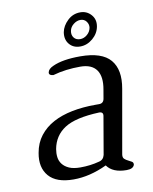

<svg xmlns="http://www.w3.org/2000/svg" viewBox="-78 -734 630 793"><g transform="rotate(-10 237.0 -337.5)"><path d="M371 -606Q366 -577 342 -556.5Q318 -536 289 -536Q260 -536 243.5 -556Q227 -576 232 -606Q237 -632 259.5 -653.5Q282 -675 313 -675Q340 -675 358 -655Q376 -635 371 -606ZM422 -17Q417 0 389 0Q331 0 307 -34Q235 0 167 0Q95 0 63.5 -36.5Q32 -73 43 -133Q50 -174 73 -203.5Q96 -233 130.5 -251.5Q165 -270 210 -279Q255 -288 308 -288H324Q343 -288 346 -308L352 -343Q362 -397 342 -425.5Q322 -454 274 -454Q244 -454 215.5 -450.5Q187 -447 159 -439Q139 -441 142 -454Q145 -468 166 -477Q207 -496 281 -496Q372 -496 407.5 -454Q443 -412 429 -334L382 -67Q380 -54 386.5 -48Q393 -42 401.5 -38Q410 -34 416.5 -30Q423 -26 422 -17ZM340 -606Q342 -620 333 -632Q324 -644 308 -644Q293 -644 279 -633Q265 -622 262 -606Q259 -589 268 -577.5Q277 -566 294 -566Q310 -566 323.5 -577.5Q337 -589 340 -606ZM333 -235Q337 -254 318 -254Q218 -250 172.5 -220.5Q127 -191 117 -136Q114 -119 116 -102.5Q118 -86 128 -73Q138 -60 156 -52Q174 -44 203 -44Q245 -44 282 -54Q301 -58 306 -78Z"/></g></svg>

Font: Jura
Style: Italic
Weight: 400
Designer: Ed Merritt
Foundry: Ten by Twenty
Version: Version 1.007